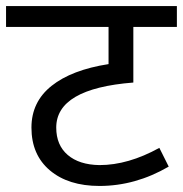

<svg xmlns="http://www.w3.org/2000/svg" viewBox="-40 -667 605 635"><path d="M401 -394Q146 -374 146 -245Q146 -187 184 -154.5Q222 -122 289 -121Q384 -121 487 -178L518 -116Q408 -52 289 -52Q186 -52 125 -103.5Q64 -155 64 -245Q64 -330 130.5 -383Q197 -436 319 -455V-578H-20V-647H545V-578H401Z"/></svg>

Font: Martel Sans
Style: Regular
Weight: 400
Designer: Dan Reynolds and Mathieu Réguer
Foundry: Dan Reynolds and Mathieu Réguer
Version: Version 1.001;PS 001.001;hotconv 1.0.70;makeotf.lib2.5.58329